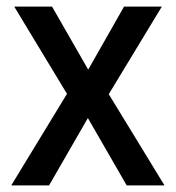

<svg xmlns="http://www.w3.org/2000/svg" viewBox="-20 -559 530 579"><path d="M182 -276 14 0H128L245 -203L362 0H476L308 -275L468 -539H354L246 -349L137 -539H23Z"/></svg>

Font: Noto Sans Khmer UI SemiCondensed Medium
Style: Regular
Weight: 500
Width: 4
Designer: Danh Hong and the Monotype Design Team
Foundry: Monotype Imaging Inc.
Version: Version 2.002